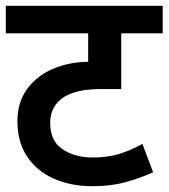

<svg xmlns="http://www.w3.org/2000/svg" viewBox="-20 -642 581 662"><path d="M541 -527H398V-335H335Q283 -335 253.5 -328Q224 -321 203 -309Q153 -278 153 -219Q153 -156 195.5 -127.5Q238 -99 299 -99Q350 -99 390 -111Q430 -123 471 -146L508 -48Q461 -27 411.5 -13.5Q362 0 298 0Q223 0 164.5 -26.5Q106 -53 73 -103Q40 -153 40 -224Q40 -289 73 -334.5Q106 -380 161 -404Q216 -428 284 -429V-527H0V-622H541Z"/></svg>

Font: Noto Sans SemiBold
Style: Regular
Weight: 600
Designer: Monotype Design Team
Foundry: Monotype Imaging Inc.
Version: Version 2.007